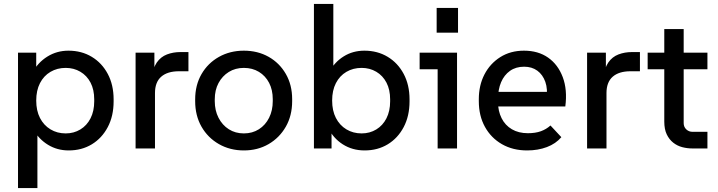

<svg xmlns="http://www.w3.org/2000/svg" viewBox="-20 -750 3628 970"><path d="M71 200V-484H163V-361L144 -383Q171 -434 219 -464Q267 -494 326 -494Q392 -494 443.5 -463Q495 -432 524.5 -376.5Q554 -321 554 -248V-238Q554 -164 524.5 -108Q495 -52 444 -21Q393 10 327 10Q269 10 222.5 -18.5Q176 -47 149 -95L169 -118V200ZM312 -76Q353 -76 386 -96Q419 -116 437.5 -152.5Q456 -189 456 -238V-248Q456 -297 437.5 -332.5Q419 -368 386 -387.5Q353 -407 312 -407Q269 -407 235 -387Q201 -367 182 -330Q163 -293 163 -242Q163 -191 182 -154Q201 -117 235 -96.5Q269 -76 312 -76Z M665 0V-484H760V-352L747 -353Q752 -405 772 -434Q792 -463 823.5 -475Q855 -487 892 -487H932V-390H884Q826 -390 794.5 -362.5Q763 -335 763 -280V0Z M1212 10Q1142 10 1086 -22Q1030 -54 998 -110Q966 -166 966 -239V-248Q966 -320 998 -375.5Q1030 -431 1086 -462.5Q1142 -494 1212 -494Q1282 -494 1337 -463Q1392 -432 1424 -376.5Q1456 -321 1456 -249V-239Q1456 -166 1424 -110Q1392 -54 1337 -22Q1282 10 1212 10ZM1212 -76Q1255 -76 1288 -97Q1321 -118 1339.5 -155Q1358 -192 1358 -239V-249Q1358 -296 1339.5 -331.5Q1321 -367 1288 -387Q1255 -407 1212 -407Q1169 -407 1136 -386.5Q1103 -366 1084 -330.5Q1065 -295 1065 -248V-239Q1065 -192 1084 -155Q1103 -118 1136 -97Q1169 -76 1212 -76Z M1822 10Q1760 10 1711.5 -21Q1663 -52 1637 -106L1655 -126V0H1566V-730H1664V-366L1645 -389Q1671 -437 1717 -465.5Q1763 -494 1821 -494Q1887 -494 1938.5 -463Q1990 -432 2019.5 -376.5Q2049 -321 2049 -248V-238Q2049 -164 2019.5 -108Q1990 -52 1939 -21Q1888 10 1822 10ZM1807 -76Q1848 -76 1881 -96Q1914 -116 1932.5 -152.5Q1951 -189 1951 -238V-248Q1951 -297 1932.5 -332.5Q1914 -368 1881 -387.5Q1848 -407 1807 -407Q1764 -407 1730 -387Q1696 -367 1677 -330Q1658 -293 1658 -242Q1658 -191 1677 -154Q1696 -117 1730 -96.5Q1764 -76 1807 -76Z M2191 0V-444L2235 -400H2100V-484H2289V0ZM2186 -585V-710H2294V-585Z M2643 10Q2571 10 2516 -21.5Q2461 -53 2430 -109Q2399 -165 2399 -239V-249Q2399 -319 2427.5 -374Q2456 -429 2507.5 -461.5Q2559 -494 2627 -494Q2699 -494 2749 -459Q2799 -424 2823 -360.5Q2847 -297 2836 -212H2469V-286H2785L2741 -247Q2748 -300 2735 -336.5Q2722 -373 2694.5 -393Q2667 -413 2628 -413Q2586 -413 2556.5 -392Q2527 -371 2511.5 -334.5Q2496 -298 2496 -249V-234Q2496 -189 2514 -153Q2532 -117 2566 -97Q2600 -77 2647 -77Q2685 -77 2712.5 -87Q2740 -97 2761 -116L2816 -57Q2788 -24 2743 -7Q2698 10 2643 10Z M2946 0V-484H3041V-352L3028 -353Q3033 -405 3053 -434Q3073 -463 3104.5 -475Q3136 -487 3173 -487H3213V-390H3165Q3107 -390 3075.5 -362.5Q3044 -335 3044 -280V0Z M3478 0Q3452 0 3427 -6.5Q3402 -13 3381.5 -29Q3361 -45 3348.5 -71Q3336 -97 3336 -136V-603H3434V-128Q3434 -109 3447 -96.5Q3460 -84 3479 -84H3554V0ZM3252 -400V-484H3554V-400Z"/></svg>

Font: SUSE Medium
Style: Regular
Weight: 500
Designer: Rene Bieder
Foundry: SUSE
Version: Version 1.000